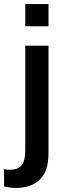

<svg xmlns="http://www.w3.org/2000/svg" viewBox="-47 -732 331 942"><path d="M77 -603V-712H191V-603ZM31 190Q5 190 -27 183V98Q-14 101 1 101Q40 101 58.5 79.5Q77 58 77 5V-508H191V20Q191 108 148.5 149Q106 190 31 190Z"/></svg>

Font: CST
Style: Medium
Weight: 500
Version: Version 1.00